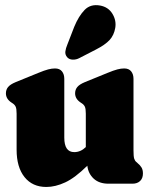

<svg xmlns="http://www.w3.org/2000/svg" viewBox="-20 -730 593 763"><path d="M46 -135V-278.5Q46 -298 42.2 -306Q38.5 -314 30 -319.5L25.5 -322.5Q3.5 -337 3.5 -359Q3.5 -373.5 12 -384Q20.5 -394.5 42 -403.5L131.5 -440Q157 -450.5 171.5 -454.2Q186 -458 198.5 -458Q217 -458 226.2 -446.5Q235.5 -435 235.5 -416.5V-183Q235.5 -125.5 275 -125.5Q300.5 -125.5 321 -145.5V-278.5Q321 -298 317.2 -306Q313.5 -314 305 -319.5L300.5 -322.5Q278.5 -337 278.5 -359Q278.5 -373.5 287 -384Q295.5 -394.5 317 -403.5L406.5 -440Q432 -450.5 446.5 -454.2Q461 -458 473.5 -458Q492 -458 501.2 -446.5Q510.5 -435 510.5 -416.5V-133Q510.5 -108.5 513.2 -99.8Q516 -91 521.5 -86.5L526.5 -82Q537 -73.5 542.5 -64.2Q548 -55 548 -40.5Q548 -21.5 536.8 -10.8Q525.5 0 506.5 0H411Q374 0 352.2 -20.2Q330.5 -40.5 327 -71.5Q278.5 -23.5 239.2 -5.2Q200 13 164 13Q109 13 77.5 -26.2Q46 -65.5 46 -135ZM275 -623.5Q292.5 -666 316.2 -690.5Q340 -715 378 -708Q410.5 -702 426.8 -675.2Q443 -648.5 438 -619Q433 -590 415.5 -571Q398 -552 361 -533L295 -499Q282.5 -492.5 268.8 -493Q255 -493.5 247 -502.5Q238 -513 239.8 -525.8Q241.5 -538.5 247.5 -552.5Z"/></svg>

Font: Fraunces 144pt SuperSoft Black
Style: Regular
Weight: 900
Version: Version 1.000;[b76b70a41]